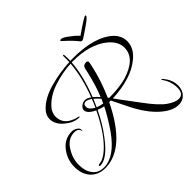

<svg xmlns="http://www.w3.org/2000/svg" viewBox="-233 -1037 1474 1474"><g transform="rotate(-45 503.5 -300.5)"><path d="M239 -185Q230 -221 189 -221Q118 -221 75 -150Q36 -88 36 -20Q36 48 66 87Q97 132 160 132Q276 132 389 -27Q453 -120 492 -199Q467 -204 437 -216Q388 -112 320 -24Q224 102 150 102Q141 102 141 95.5Q141 89 153 87.5Q165 86 183 81Q249 55 327 -49Q381 -123 427 -220Q360 -252 360 -289Q360 -307 379 -322.5Q398 -338 420.5 -338Q443 -338 470 -318Q531 -477 541 -613Q451 -609 358 -579Q265 -549 210 -491Q172 -453 172 -406Q172 -326 256 -294Q267 -288 296 -282Q302 -280 302 -276Q302 -272 294 -274H293Q239 -274 182.5 -321Q126 -368 126 -427Q126 -469 161 -504Q219 -564 326.5 -594Q434 -624 543 -629V-693Q543 -701 549 -701Q555 -701 555 -670Q555 -639 555 -630H600Q672 -630 750 -615Q839 -595 895 -556Q971 -503 971 -427.5Q971 -352 898 -294Q790 -205 582 -195Q596 -176 622 -140Q680 -61 711 -21Q794 92 847.5 129Q901 166 937 166Q991 166 991 97.5Q991 29 950 -27Q947 -30 947 -32.5Q947 -35 951.5 -35Q956 -35 960 -28Q1007 26 1007 90Q1007 136 979 167Q951 198 906 198Q840 198 768 135Q682 61 611 -90L559 -195H542Q378 143 163 143Q89 143 45 95.5Q1 48 1 -31.5Q1 -111 50.5 -175Q100 -239 179 -239Q202 -239 221 -226Q242 -215 242 -192Q242 -186 239 -185ZM750 -239Q921 -291 921 -408Q921 -475 855 -529Q807 -571 724 -595Q652 -614 573 -614H554Q545 -479 479 -312Q504 -291 523 -269Q561 -361 587 -478Q591 -500 593 -507Q600 -537 632 -537Q650 -537 650 -522Q650 -515 642 -480Q615 -356 558 -227L565 -218Q674 -218 750 -239ZM621 -799Q639 -799 670.5 -776Q702 -753 714.5 -742Q727 -731 735.5 -722Q744 -713 746 -711Q867 -795 880 -795Q885 -795 885 -791.5Q885 -788 884 -785Q882 -774 820 -731Q758 -688 741 -678.5Q724 -669 713 -684Q678 -729 618 -782Q607 -790 611 -794.5Q615 -799 621 -799ZM418 -326Q390 -326 390 -295.5Q390 -265 437 -239Q456 -280 465 -307Q436 -326 418 -326ZM518 -255Q495 -282 474 -299Q459 -262 446 -235Q472 -224 502 -220Z"/></g></svg>

Font: Ruthie
Style: Regular
Weight: 400
Designer: Robert E. Leuschke
Foundry: Robert E. Leuschke
Version: Version 1.003